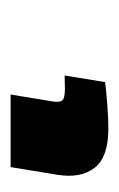

<svg xmlns="http://www.w3.org/2000/svg" viewBox="47 -29 220 354"><g transform="rotate(-90 157.0 148.0)"><path d="M97.2 237.8Q44.4 237.8 24.7 212.6Q4.9 187.5 11.7 144L25.9 57.6H159.7L147 134.8Q145 147 148.4 152.3Q151.9 157.7 170.9 157.7Q172.4 157.7 178.7 157.5Q185.1 157.2 194.8 157.2L182.6 231.9Q166.5 233.9 141.1 235.8Q115.7 237.8 97.2 237.8Z"/></g></svg>

Font: Inter 17pt Black
Style: Italic
Weight: 900
Italic angle: -9.3988°
Version: Version 4.001;git-66647c0bb